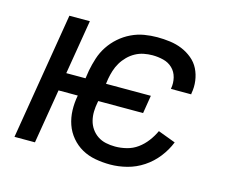

<svg xmlns="http://www.w3.org/2000/svg" viewBox="-81 -640 912 761"><g transform="rotate(15 375.0 -260.0)"><path d="M426 8Q395 8 365 2.5Q335 -3 310 -17Q285 -31 266 -53.5Q247 -76 237.5 -103.5Q228 -131 227 -161.5Q226 -192 232 -223H153L116 0H32L118 -520H202L165 -297H244L249 -330Q254 -356 262.5 -382.5Q271 -409 286.5 -432.5Q302 -456 323.5 -475Q345 -494 371 -506.5Q397 -519 424 -523.5Q451 -528 477 -528Q504 -528 530 -524.5Q556 -521 579 -511.5Q602 -502 621.5 -486Q641 -470 652 -448Q663 -426 666.5 -400Q670 -374 665 -348V-344H582V-346Q586 -369 580.5 -391Q575 -413 559.5 -428Q544 -443 522 -448.5Q500 -454 477 -454Q460 -454 442 -450.5Q424 -447 407.5 -438Q391 -429 377.5 -415.5Q364 -402 354.5 -386Q345 -370 339.5 -352.5Q334 -335 331 -318L328 -297H512L500 -223H316L315 -218Q311 -198 310.5 -179Q310 -160 314.5 -142Q319 -124 329.5 -109Q340 -94 355 -84Q370 -74 388.5 -70Q407 -66 427 -66Q450 -66 474 -72Q498 -78 518 -92.5Q538 -107 553.5 -127.5Q569 -148 579 -170L651 -143Q638 -110 615 -80.5Q592 -51 561 -30.5Q530 -10 495 -1Q460 8 426 8Z"/></g></svg>

Font: Iosevka Aile
Style: Italic
Weight: 400
Italic angle: -9°
Designer: Belleve Invis
Foundry: Belleve Invis
Version: Version 28.0.1; ttfautohint (v1.8.4)